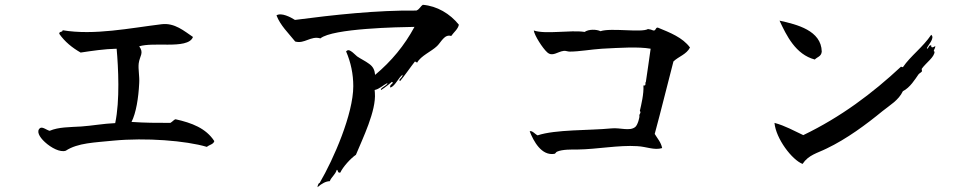

<svg xmlns="http://www.w3.org/2000/svg" viewBox="-20 -705 4040 800"><path d="M873 -117C838 -171 779 -193 712 -208C706 -208 699 -198 690 -193C630 -193 586 -193 528 -197C547 -234 557 -297 560 -358C562 -388 555 -417 558 -441C562 -472 581 -484 560 -512C589 -521 636 -519 679 -519C728 -519 774 -523 784 -551C748 -575 708 -611 653 -604C521 -588 373 -557 241 -579C241 -569 226 -576 227 -564C250 -531 281 -506 316 -486C363 -493 415 -501 466 -502C473 -424 480 -286 460 -192C411 -190 363 -181 319 -178C271 -175 224 -176 187 -160C174 -163 159 -177 148 -172C130 -160 143 -135 167 -113C193 -89 231 -69 254 -77C304 -110 375 -111 452 -119C588 -132 754 -119 842 -93C852 -102 869 -103 873 -117Z M1892 -602C1855 -648 1801 -680 1742 -685C1731 -678 1729 -667 1715 -661C1553 -663 1369 -643 1209 -622C1192 -633 1152 -654 1132 -641C1148 -599 1182 -567 1210 -532C1249 -521 1275 -557 1315 -545C1366 -587 1642 -592 1707 -593C1665 -515 1611 -450 1543 -393C1541 -413 1535 -427 1518 -439C1502 -451 1484 -459 1468 -470C1459 -477 1452 -486 1442 -492C1434 -497 1429 -498 1422 -491C1442 -445 1452 -396 1452 -346C1452 -230 1370 -42 1312 57C1304 59 1303 75 1303 75C1321 59 1339 50 1354 50C1361 32 1377 23 1383 3C1389 0 1385 18 1398 14C1409 -10 1442 -46 1463 -60C1491 -128 1548 -243 1542 -318L1541 -330C1561 -334 1576 -350 1594 -359C1596 -349 1561 -338 1568 -330C1582 -338 1613 -364 1613 -364C1626 -358 1599 -353 1607 -340C1628 -348 1640 -382 1658 -394C1656 -378 1637 -374 1647 -367C1662 -384 1693 -429 1709 -449L1718 -444C1734 -473 1777 -490 1801 -513C1818 -529 1832 -564 1860 -555C1871 -571 1888 -583 1892 -602Z M2855 -507C2824 -549 2772 -569 2721 -590C2710 -591 2714 -576 2702 -578C2695 -581 2689 -583 2680 -584C2653 -568 2526 -590 2482 -575C2466 -583 2433 -584 2416 -572C2356 -581 2254 -561 2204 -578C2207 -557 2241 -504 2260 -487C2282 -467 2303 -490 2329 -493C2338 -494 2345 -490 2354 -490C2393 -490 2442 -499 2488 -502C2564 -506 2640 -511 2691 -502C2685 -454 2677 -408 2671 -363C2666 -362 2675 -346 2661 -349C2663 -314 2652 -269 2646 -243C2653 -235 2643 -230 2644 -223C2646 -217 2637 -184 2627 -176C2604 -157 2564 -174 2527 -170C2436 -161 2294 -166 2220 -141C2209 -146 2198 -162 2187 -158C2203 -117 2236 -55 2290 -64C2295 -65 2296 -71 2301 -73C2323 -83 2362 -82 2387 -82C2467 -83 2559 -101 2635 -96C2675 -94 2705 -78 2739 -88C2734 -113 2719 -128 2708 -147C2737 -254 2755 -330 2786 -449C2808 -470 2840 -478 2855 -507Z M3404 -490C3402 -578 3301 -603 3228 -619C3257 -557 3295 -478 3375 -457C3385 -468 3402 -469 3404 -490ZM3877 -513C3868 -507 3859 -504 3860 -516C3848 -519 3848 -496 3842 -504C3846 -516 3877 -547 3860 -560C3825 -508 3774 -472 3742 -425L3734 -427C3615 -316 3483 -217 3327 -142C3288 -160 3252 -181 3207 -193C3213 -127 3280 -39 3324 -22C3349 -60 3386 -67 3424 -86C3508 -126 3590 -187 3657 -242C3688 -267 3724 -287 3742 -325C3772 -340 3793 -375 3807 -395C3811 -400 3818 -403 3821 -407C3823 -410 3819 -416 3821 -419C3839 -444 3874 -467 3874 -490C3865 -491 3878 -503 3877 -513Z"/></svg>

Font: Yuji Syuku Std R
Style: Regular
Weight: 400
Designer: Kataoka Yuji
Foundry: Kinuta Font Factory
Version: Version 3.000;hotconv 1.0.111;makeotfexe 2.5.65597